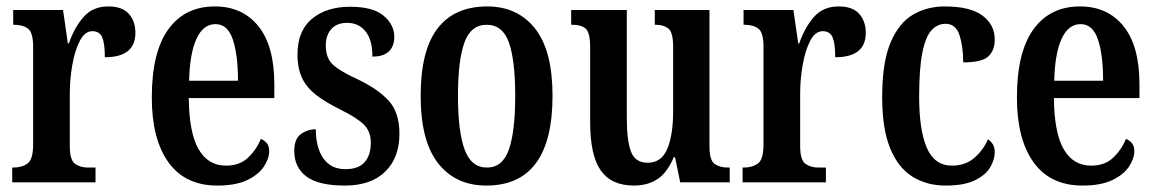

<svg xmlns="http://www.w3.org/2000/svg" viewBox="-20 -567 3598 597"><path d="M18 0V-46H21Q48 -46 65.5 -58.5Q83 -71 83 -118V-422Q83 -466 67 -478Q51 -490 24 -490H21V-536H176L191 -432H194Q212 -483 240.5 -515Q269 -547 317 -547Q360 -547 380.5 -524Q401 -501 401 -465Q401 -389 306 -389Q306 -431 298 -450.5Q290 -470 267 -470Q244 -470 228.5 -440.5Q213 -411 205 -366Q197 -321 197 -276V-113Q197 -69 213.5 -57.5Q230 -46 254 -46H277V0Z M656 10Q556 10 504 -62Q452 -134 452 -264Q452 -405 503.5 -476Q555 -547 648 -547Q734 -547 783.5 -485.5Q833 -424 833 -305V-262H567Q568 -154 597.5 -103Q627 -52 683 -52Q725 -52 751 -76.5Q777 -101 791 -135Q802 -131 809.5 -122Q817 -113 817 -97Q817 -74 800.5 -49Q784 -24 748.5 -7Q713 10 656 10ZM720 -316Q720 -396 704 -444Q688 -492 650 -492Q612 -492 591 -446.5Q570 -401 568 -316Z M1052 10Q971 10 933 -18Q895 -46 895 -98Q895 -135 915.5 -150Q936 -165 962 -165Q962 -108 985.5 -74.5Q1009 -41 1054 -41Q1095 -41 1114 -63Q1133 -85 1133 -123Q1133 -158 1112 -179Q1091 -200 1041 -225Q994 -248 964 -271Q934 -294 919.5 -324Q905 -354 905 -398Q905 -471 950 -508.5Q995 -546 1069 -546Q1140 -546 1173 -518Q1206 -490 1206 -452Q1206 -423 1189 -407Q1172 -391 1138 -391Q1138 -443 1116.5 -469.5Q1095 -496 1059 -496Q1028 -496 1010.5 -477Q993 -458 993 -425Q993 -387 1014.5 -366.5Q1036 -346 1091 -321Q1154 -291 1188 -254.5Q1222 -218 1222 -151Q1222 -77 1178 -33.5Q1134 10 1052 10Z M1492 10Q1397 10 1342.5 -59Q1288 -128 1288 -269Q1288 -410 1340.5 -478.5Q1393 -547 1495 -547Q1589 -547 1643.5 -478.5Q1698 -410 1698 -269Q1698 10 1492 10ZM1494 -46Q1543 -46 1562.5 -102.5Q1582 -159 1582 -269Q1582 -379 1562.5 -434.5Q1543 -490 1493 -490Q1444 -490 1424 -434.5Q1404 -379 1404 -269Q1404 -159 1424.5 -102.5Q1445 -46 1494 -46Z M1951 10Q1881 10 1848 -37Q1815 -84 1815 -187V-421Q1815 -465 1801.5 -477.5Q1788 -490 1760 -490H1756V-536H1929V-200Q1929 -130 1942 -95.5Q1955 -61 1994 -61Q2037 -61 2055 -104.5Q2073 -148 2073 -220V-421Q2073 -467 2058 -478.5Q2043 -490 2019 -490H2016V-536H2186V-112Q2186 -68 2202.5 -57Q2219 -46 2243 -46H2249V0H2095L2079 -78H2075Q2054 -29 2023.5 -9.5Q1993 10 1951 10Z M2289 0V-46H2292Q2319 -46 2336.5 -58.5Q2354 -71 2354 -118V-422Q2354 -466 2338 -478Q2322 -490 2295 -490H2292V-536H2447L2462 -432H2465Q2483 -483 2511.5 -515Q2540 -547 2588 -547Q2631 -547 2651.5 -524Q2672 -501 2672 -465Q2672 -389 2577 -389Q2577 -431 2569 -450.5Q2561 -470 2538 -470Q2515 -470 2499.5 -440.5Q2484 -411 2476 -366Q2468 -321 2468 -276V-113Q2468 -69 2484.5 -57.5Q2501 -46 2525 -46H2548V0Z M2920 10Q2862 10 2817.5 -17.5Q2773 -45 2748 -105.5Q2723 -166 2723 -265Q2723 -373 2749 -434.5Q2775 -496 2819 -521.5Q2863 -547 2917 -547Q2997 -547 3035 -518.5Q3073 -490 3073 -444Q3073 -410 3053 -391.5Q3033 -373 2975 -373Q2975 -422 2963.5 -457.5Q2952 -493 2920 -493Q2895 -493 2876.5 -473Q2858 -453 2848 -403.5Q2838 -354 2838 -266Q2838 -162 2862 -107Q2886 -52 2940 -52Q2982 -52 3010 -76.5Q3038 -101 3052 -134Q3061 -128 3067 -118.5Q3073 -109 3073 -94Q3073 -71 3059 -47Q3045 -23 3011.5 -6.5Q2978 10 2920 10Z M3346 10Q3246 10 3194 -62Q3142 -134 3142 -264Q3142 -405 3193.5 -476Q3245 -547 3338 -547Q3424 -547 3473.5 -485.5Q3523 -424 3523 -305V-262H3257Q3258 -154 3287.5 -103Q3317 -52 3373 -52Q3415 -52 3441 -76.5Q3467 -101 3481 -135Q3492 -131 3499.5 -122Q3507 -113 3507 -97Q3507 -74 3490.5 -49Q3474 -24 3438.5 -7Q3403 10 3346 10ZM3410 -316Q3410 -396 3394 -444Q3378 -492 3340 -492Q3302 -492 3281 -446.5Q3260 -401 3258 -316Z"/></svg>

Font: Noto Serif Bengali ExtraCondensed SemiBold
Style: Regular
Weight: 600
Width: 2
Designer: Juan Bruce, Universal Thirst, Indian Type Foundry and the Monotype Design Team.
Foundry: Monotype Imaging Inc.
Version: Version 2.003; ttfautohint (v1.8.4.7-5d5b)